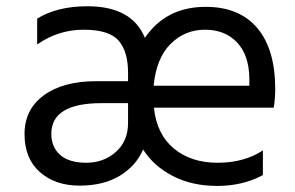

<svg xmlns="http://www.w3.org/2000/svg" viewBox="-20 -573 957 623"><path d="M293 -309.6H395.5V-336.9Q395.5 -406.2 364.7 -441.4Q334 -476.6 251.5 -476.6Q168.9 -476.6 100.6 -428.7V-512.7Q166 -552.7 263.7 -552.7Q408.2 -552.7 450.2 -450.2Q518.6 -550.8 647.5 -550.8Q756.8 -550.8 814.9 -481.9Q873 -413.1 873 -284.2Q873 -252.9 868.2 -223.6H479.5Q488.3 -137.7 543.9 -91.3Q599.6 -44.9 686 -44.9Q772.5 -44.9 833 -85V-4.9Q767.6 30.3 685.1 30.3Q602.5 30.3 540.5 -2Q478.5 -34.2 444.3 -87.9Q421.9 -35.2 369.1 -2.9Q316.4 29.3 237.8 29.3Q159.2 29.3 109.4 -14.6Q59.6 -58.6 59.6 -138.2Q59.6 -217.8 122.1 -263.7Q184.6 -309.6 293 -309.6ZM146.5 -138.7Q146.5 -95.7 175.3 -70.3Q204.1 -44.9 260.3 -44.9Q316.4 -44.9 356 -80.1Q395.5 -115.2 395.5 -173.8V-238.3H309.6Q146.5 -238.3 146.5 -138.7ZM478.5 -294.9H789.1V-318.4Q788.1 -394.5 749 -435.5Q710 -476.6 645 -476.6Q580.1 -476.6 533.7 -430.7Q487.3 -384.8 478.5 -294.9Z"/></svg>

Font: GenEi M Gothic v2 Regular
Style: Regular
Weight: 400
Version: Version 2.0